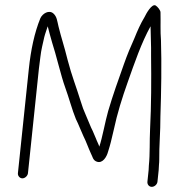

<svg xmlns="http://www.w3.org/2000/svg" viewBox="-20 -667 684 745"><path d="M88.5 5 130.9 -400C132.6 -416 134.5 -431.3 136.7 -446C139.5 -472.4 146.5 -499.3 151.8 -523C154.9 -536.2 160.9 -550.9 165.2 -565C170.2 -543.4 175.5 -526.5 182.5 -501C195.9 -461.6 217.6 -369.3 232.5 -329C247.2 -289.1 260 -239.7 274.5 -205C285.3 -183.6 293.6 -160.3 303.6 -139C314.2 -118.3 323.2 -92 332.5 -72C339.5 -59.6 339.8 -44.9 356.1 -39.5C378.3 -32.1 393.9 -58.1 399.2 -78C409.1 -109.2 411 -119.2 420.9 -161C435.2 -228.3 454.2 -288.1 475.5 -348C501.4 -421.2 528.8 -501.6 564.2 -565C564.5 -523 566.9 -495.5 566.2 -450C567.3 -359.3 567.2 -258.3 562.3 -165C559.9 -118.6 562.4 -70.6 557.6 -25C557.6 -18.3 557.3 -12.3 556.7 -7L552 38C550.9 48.6 558.3 58 568.9 58C579.5 58 589.9 48.6 591 38L595.7 -7C596.3 -12.3 596.7 -19 596.8 -27C597.6 -34.3 597.9 -40.8 597.9 -46.5C597.2 -102.7 602.8 -156.3 602.4 -214C605.7 -312.2 607.5 -416.9 604.6 -511C601.6 -545.4 603.8 -583.6 602.8 -618C603.7 -626.9 591 -641.3 584.2 -645.5C569.5 -654.5 547 -613.9 541 -601C525.4 -575.3 513.7 -548.7 501.3 -518C486.6 -485.6 474.1 -455.5 460.8 -418C439.3 -357.3 418.5 -300.1 399.7 -236C388.6 -198 376.8 -130.6 365.3 -98C362 -109.1 357.1 -116.2 352.5 -129L339.7 -159C335.2 -167.7 331.2 -176.7 327.5 -186C319.5 -205 319.5 -205 311.5 -224C305.5 -236.7 299.3 -253.7 292.8 -275C276 -329.9 258.7 -371.6 242.5 -434C228.3 -491.5 218.3 -518.2 207.1 -564C201.7 -586.1 201 -602.1 187.4 -614.5C170.2 -630.2 144.5 -614.3 136.5 -596C113.8 -540.1 99.7 -474.2 91.9 -400L49.5 5C48.4 15.3 56.7 25 66.9 25C77 25 87.4 15.3 88.5 5Z"/></svg>

Font: Just Breathe
Style: Obl2
Weight: 400
Foundry: Cannot Into Space Fonts
Version: Version 0.72